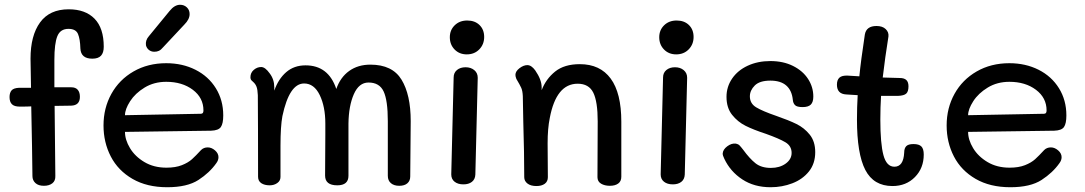

<svg xmlns="http://www.w3.org/2000/svg" viewBox="-20 -779 4548 805"><path d="M415 -583Q415 -558 403.5 -545.5Q392 -533 367 -533Q319 -533 317 -576Q316 -615 307 -636.5Q298 -658 267 -658Q233 -658 220.5 -627.5Q208 -597 208 -528V-413H279Q297 -413 306 -402.5Q315 -392 315 -373Q315 -337 278 -336Q250 -335 209 -335L212 -42Q213 -21 199.5 -10.5Q186 0 164 0Q141 0 128.5 -11.5Q116 -23 116 -41Q115 -148 111 -333Q98 -332 63 -332Q40 -332 30 -342Q20 -352 20 -372Q20 -390 28.5 -400Q37 -410 61 -411H110Q108 -499 108 -533Q108 -630 148 -685Q188 -740 268 -740Q338 -740 376.5 -700.5Q415 -661 415 -583Z M414 -253Q414 -326 447 -385.5Q480 -445 540 -479.5Q600 -514 677 -514Q745 -514 799.5 -486.5Q854 -459 885 -409Q916 -359 916 -295Q916 -261 906 -246.5Q896 -232 865 -231L504 -226Q504 -193 525 -158Q546 -123 585.5 -99.5Q625 -76 678 -76Q716 -76 742.5 -86.5Q769 -97 785 -111.5Q801 -126 823 -150Q834 -161 851 -161Q867 -161 881.5 -148.5Q896 -136 896 -120Q896 -107 887 -95Q859 -55 812 -24.5Q765 6 681 6Q596 6 535.5 -29Q475 -64 444.5 -123Q414 -182 414 -253ZM822 -302Q828 -302 830.5 -305.5Q833 -309 833 -316Q833 -369 788.5 -402.5Q744 -436 677 -436Q626 -436 586.5 -412Q547 -388 525.5 -354.5Q504 -321 504 -296ZM592 -589Q589 -610 604 -627L691 -733Q712 -759 735 -759Q752 -759 763.5 -748Q775 -737 775 -720Q775 -698 753 -676L665 -582Q655 -570 646.5 -566Q638 -562 627 -562Q614 -562 604.5 -569.5Q595 -577 592 -589Z M1702 -271 1700 -39Q1700 -21 1688 -10.5Q1676 0 1654 0Q1632 0 1619 -11Q1606 -22 1606 -42V-271Q1606 -358 1588.5 -395.5Q1571 -433 1525 -433Q1485 -433 1463.5 -384Q1442 -335 1441 -261V-187V-42Q1441 -2 1394 -2Q1343 -2 1343 -43L1344 -216V-261Q1344 -332 1320.5 -380.5Q1297 -429 1255 -429Q1193 -429 1164 -292Q1156 -249 1156 -168V-100V-37Q1156 -21 1142.5 -11.5Q1129 -2 1111 -2Q1089 -2 1075.5 -11Q1062 -20 1062 -38Q1062 -255 1061 -380Q1060 -404 1055.5 -415.5Q1051 -427 1042 -435Q1041 -436 1035.5 -441Q1030 -446 1030 -455Q1030 -474 1044 -486Q1058 -498 1075 -498Q1092 -498 1111 -471Q1130 -446 1130 -413V-399Q1147 -448 1180 -476.5Q1213 -505 1261 -505Q1357 -505 1390 -406Q1407 -455 1444 -481.5Q1481 -508 1533 -508Q1625 -508 1663.5 -445Q1702 -382 1702 -271Z M1866 -623Q1866 -653 1886.5 -673Q1907 -693 1939 -693Q1971 -693 1990.5 -674Q2010 -655 2010 -624Q2010 -593 1989.5 -572Q1969 -551 1937 -551Q1906 -551 1886 -571.5Q1866 -592 1866 -623ZM1872 -48 1882 -454Q1882 -474 1896 -485.5Q1910 -497 1932 -497Q1954 -497 1968.5 -485Q1983 -473 1983 -453L1973 -47Q1972 -27 1958.5 -16.5Q1945 -6 1923 -6Q1900 -6 1886 -17Q1872 -28 1872 -48Z M2585 -269V-38Q2585 -19 2572 -9.5Q2559 0 2537 0Q2515 0 2500 -9Q2485 -18 2485 -36L2486 -270Q2486 -353 2467.5 -390.5Q2449 -428 2402 -428Q2312 -428 2285 -284Q2276 -240 2276 -178L2277 -36Q2277 -18 2264 -8.5Q2251 1 2229 1Q2205 1 2191.5 -9.5Q2178 -20 2178 -36Q2178 -136 2174 -268Q2172 -346 2172 -376Q2171 -398 2165.5 -410.5Q2160 -423 2145 -448Q2141 -458 2141 -465Q2141 -480 2158 -493Q2175 -506 2191 -506Q2208 -506 2224 -484Q2251 -445 2251 -413V-401Q2269 -448 2307.5 -479Q2346 -510 2411 -510Q2496 -510 2540.5 -449.5Q2585 -389 2585 -269Z M2744 -623Q2744 -653 2764.5 -673Q2785 -693 2817 -693Q2849 -693 2868.5 -674Q2888 -655 2888 -624Q2888 -593 2867.5 -572Q2847 -551 2815 -551Q2784 -551 2764 -571.5Q2744 -592 2744 -623ZM2750 -48 2760 -454Q2760 -474 2774 -485.5Q2788 -497 2810 -497Q2832 -497 2846.5 -485Q2861 -473 2861 -453L2851 -47Q2850 -27 2836.5 -16.5Q2823 -6 2801 -6Q2778 -6 2764 -17Q2750 -28 2750 -48Z M3017 -113Q3010 -127 3010 -135Q3011 -152 3029 -165.5Q3047 -179 3065 -177Q3075 -175 3080.5 -169.5Q3086 -164 3096 -151Q3123 -114 3147.5 -94.5Q3172 -75 3212 -75Q3249 -75 3274 -93Q3299 -111 3299 -138Q3299 -167 3273 -182.5Q3247 -198 3191 -218Q3139 -235 3106 -251.5Q3073 -268 3049.5 -297.5Q3026 -327 3026 -373Q3026 -415 3049.5 -449.5Q3073 -484 3115 -503.5Q3157 -523 3210 -523Q3264 -523 3305 -502.5Q3346 -482 3368 -448Q3390 -414 3390 -374Q3390 -351 3379.5 -340.5Q3369 -330 3345 -330Q3321 -330 3313 -338.5Q3305 -347 3304 -361Q3300 -400 3276.5 -420.5Q3253 -441 3210 -441Q3165 -441 3144.5 -420.5Q3124 -400 3124 -375Q3124 -345 3150.5 -329Q3177 -313 3235 -293Q3287 -275 3319.5 -259Q3352 -243 3375 -214.5Q3398 -186 3398 -141Q3398 -93 3371.5 -60Q3345 -27 3302 -10.5Q3259 6 3211 6Q3142 6 3092 -27Q3042 -60 3017 -113Z M3853 -131Q3853 -74 3816 -36.5Q3779 1 3722 1Q3643 1 3608 -66.5Q3573 -134 3573 -278Q3573 -329 3576 -380L3528 -383Q3489 -385 3489 -424Q3489 -444 3499.5 -453.5Q3510 -463 3534 -462L3583 -459Q3589 -522 3606 -634Q3612 -670 3655 -670Q3680 -670 3693.5 -657Q3707 -644 3705 -626Q3691 -539 3681 -454Q3735 -452 3752 -452Q3771 -452 3780 -443.5Q3789 -435 3789 -417Q3789 -395 3779.5 -386.5Q3770 -378 3745 -377H3674Q3671 -329 3671 -278Q3671 -177 3684 -128.5Q3697 -80 3730 -80Q3768 -80 3771 -139Q3771 -157 3779.5 -166Q3788 -175 3810 -175Q3833 -175 3843 -165Q3853 -155 3853 -131Z M3949 -253Q3949 -326 3982 -385.5Q4015 -445 4075 -479.5Q4135 -514 4212 -514Q4280 -514 4334.5 -486.5Q4389 -459 4420 -409Q4451 -359 4451 -295Q4451 -261 4441 -246.5Q4431 -232 4400 -231L4039 -226Q4039 -193 4060 -158Q4081 -123 4120.5 -99.5Q4160 -76 4213 -76Q4251 -76 4277.5 -86.5Q4304 -97 4320 -111.5Q4336 -126 4358 -150Q4369 -161 4386 -161Q4402 -161 4416.5 -148.5Q4431 -136 4431 -120Q4431 -107 4422 -95Q4394 -55 4347 -24.5Q4300 6 4216 6Q4131 6 4070.5 -29Q4010 -64 3979.5 -123Q3949 -182 3949 -253ZM4357 -302Q4363 -302 4365.5 -305.5Q4368 -309 4368 -316Q4368 -369 4323.5 -402.5Q4279 -436 4212 -436Q4161 -436 4121.5 -412Q4082 -388 4060.5 -354.5Q4039 -321 4039 -296Z"/></svg>

Font: Mali Medium
Style: Regular
Weight: 500
Version: Version 1.000; ttfautohint (v1.6)